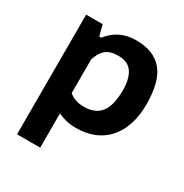

<svg xmlns="http://www.w3.org/2000/svg" viewBox="-170 -674 964 1006"><g transform="rotate(30 311.5 -170.5)"><path d="M72 -525H172L189 -460H201Q232 -500 273 -520Q314 -540 369 -540Q475 -540 528 -476.5Q581 -413 581 -275Q581 -209 564 -155.5Q547 -102 514 -63.5Q481 -25 432.5 -4.5Q384 16 321 16Q287 16 262 9.5Q237 3 212 -8V199H72ZM326 -423Q278 -423 252 -401.5Q226 -380 212 -335V-131Q229 -117 250 -109Q271 -101 303 -101Q371 -101 404 -143.5Q437 -186 437 -279Q437 -346 411.5 -384.5Q386 -423 326 -423Z"/></g></svg>

Font: PT Sans Caption
Style: Bold
Weight: 700
Designer: A.Korolkova, O.Umpeleva, V.Yefimov
Foundry: ParaType Ltd
Version: Version 2.003W OFL